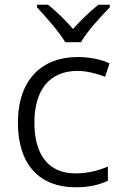

<svg xmlns="http://www.w3.org/2000/svg" viewBox="-20 -785 517 815"><path d="M257 -606H324C348 -650 408 -715 446 -754V-765H398C362 -737 323 -699 290 -662C258 -699 219 -737 184 -765H137V-754C173 -715 231 -650 257 -606ZM301 10C360 10 403 -1 438 -18V-78C400 -62 355 -49 300 -49C182 -49 126 -133 126 -264C126 -403 190 -484 309 -484C346 -484 391 -473 426 -459L445 -516C412 -532 362 -543 310 -543C160 -543 56 -449 56 -264C56 -85 149 10 301 10Z"/></svg>

Font: Noto Sans Syriac Light
Style: Regular
Weight: 300
Designer: Patrick Giasson and the Monotype Design Team
Foundry: Monotype Imaging Inc.
Version: Version 3.000